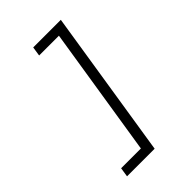

<svg xmlns="http://www.w3.org/2000/svg" viewBox="-273 -933 1146 1146"><g transform="rotate(-45 300.0 -360.0)"><path d="M92 110 101 51H268L398 -771H231L240 -830H473L325 110Z"/></g></svg>

Font: NKDuy Mono ExtraLight
Style: Italic
Weight: 200
Italic angle: -9°
Monospace: yes
Designer: NKDuy
Foundry: NKDuy
Version: Version 2.251; ttfautohint (v1.8.4.7-5d5b)